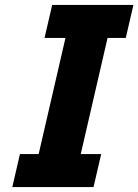

<svg xmlns="http://www.w3.org/2000/svg" viewBox="-20 -760 562 780"><path d="M192 -740H522L491 -606H417L308 -134H391L360 0H30L61 -134H137L246 -606H161Z"/></svg>

Font: Arvo
Style: Bold Italic
Weight: 700
Italic angle: -13°
Designer: Anton Koovit (Cyrillic Expansion: Cyreal)
Foundry: Anton Koovit, Yassin Baggar
Version: Version 3.000